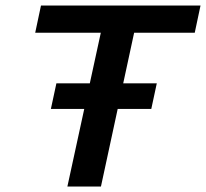

<svg xmlns="http://www.w3.org/2000/svg" viewBox="-20 -678 749 698"><path d="M225 0 368 -658H489L347 0ZM108 -559 129 -658H709L688 -559ZM165 -282 185 -375H550L530 -282Z"/></svg>

Font: Ysabeau
Style: Bold Italic
Weight: 700
Italic angle: -12°
Designer: Christian Thalmann (Catharsis Fonts)
Version: Version 2.002